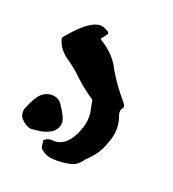

<svg xmlns="http://www.w3.org/2000/svg" viewBox="-78 -699 430 478"><g transform="rotate(20 137.0 -460.0)"><path d="M122.6 -283.7Q108.4 -283.7 101.1 -285.6Q90.3 -288.6 81.1 -295.9Q75.2 -300.8 75.2 -309.1V-311Q75.2 -314.9 73.2 -319.3Q80.6 -327.6 93.3 -327.6L100.1 -327.1Q135.3 -327.1 154.3 -377.9Q161.1 -395 161.1 -413.1Q161.1 -426.3 157.2 -440.4Q156.2 -444.8 155.3 -450.7L154.3 -456.1Q120.1 -479 91.3 -507.8Q76.2 -520.5 60.1 -531.7Q36.1 -548.8 30.3 -574.2Q30.3 -577.6 38.1 -585.4Q82 -637.2 109.9 -637.2Q119.1 -637.2 130.4 -629.9Q134.8 -627.9 134.8 -624.5Q134.8 -622.1 126 -611.8L122.1 -607.4Q123.5 -606 124.3 -604.2Q125 -602.5 126.5 -602.1Q163.6 -579.6 180.2 -544.4Q200.7 -509.8 227.5 -478.5Q233.9 -471.7 233.9 -466.3Q233.9 -463.4 229.5 -458Q228.5 -455.6 228.5 -451.7Q228.5 -446.8 229.5 -444.3Q236.3 -426.3 236.3 -408.2Q236.3 -387.7 225.1 -361.8Q215.3 -336.4 193.8 -315.9Q190.4 -313.5 187.5 -309.1Q174.8 -291 157.2 -287.4Q139.6 -283.7 122.6 -283.7ZM36.6 -335.9Q22.9 -335.9 7.3 -352.5Q2 -357.9 2 -370.1Q2 -374.5 2.9 -377Q16.1 -410.6 28.3 -421.9Q40.5 -433.1 55.2 -433.1Q73.2 -433.1 82.5 -419.9Q103 -389.6 103 -377.4Q103 -347.7 61.5 -338.9Z"/></g></svg>

Font: Kurland
Style: Regular
Weight: 400
Designer: GGBot
Version: 0.22